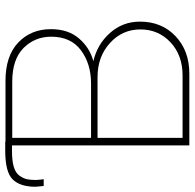

<svg xmlns="http://www.w3.org/2000/svg" viewBox="-53 -706 731 721"><g transform="rotate(-90 312.5 -345.5)"><path d="M-28.3 -578.1Q-28.3 -634.8 -1 -663.1Q26.4 -691.4 107.4 -691.4H140.6V-666H106.4Q69.3 -666 46.4 -659.2Q23.4 -652.3 13.2 -637.7Q2.9 -623 0 -609.9Q-2.9 -596.7 -2.9 -575.2Q-2.9 -569.3 -1.5 -559.6Q0 -549.8 0 -546.9H-25.4Q-25.4 -550.8 -26.9 -561.5Q-28.3 -572.3 -28.3 -578.1ZM127 0V-690.4H369.1Q462.9 -690.4 513.2 -642.6Q563.5 -594.7 563.5 -519.5Q563.5 -455.1 528.8 -414.6Q494.1 -374 443.4 -360.4Q506.8 -345.7 549.3 -297.9Q591.8 -250 591.8 -185.5Q591.8 -103.5 537.1 -51.8Q482.4 0 396.5 0ZM155.3 -25.4H389.6Q465.8 -25.4 514.2 -70.8Q562.5 -116.2 562.5 -183.6Q562.5 -252 511.2 -298.3Q460 -344.7 383.8 -344.7H155.3ZM155.3 -369.1H359.4Q433.6 -369.1 484.4 -407.2Q535.2 -445.3 535.2 -518.6Q535.2 -580.1 492.7 -622.6Q450.2 -665 366.2 -665H155.3Z"/></g></svg>

Font: Gothic A1 Thin
Style: Regular
Weight: 250
Designer: HanYang I&C Co.,Ltd.
Foundry: HanYang I&C Co.,Ltd.
Version: Version 2.50